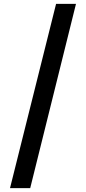

<svg xmlns="http://www.w3.org/2000/svg" viewBox="-20 -801 448 998"><path d="M375 -781 137 177H32L271.5 -781Z"/></svg>

Font: Merriweather 24pt ExtraBold
Style: Regular
Weight: 800
Version: Version 2.100